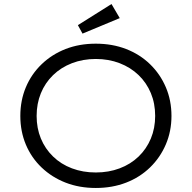

<svg xmlns="http://www.w3.org/2000/svg" viewBox="-20 -924 953 954"><path d="M456 10Q374 10 306 -16.5Q238 -43 187 -91.5Q136 -140 108.5 -205.5Q81 -271 81 -348Q81 -425 108.5 -490.5Q136 -556 187 -605Q238 -654 306 -680.5Q374 -707 456 -707Q538 -707 606.5 -680.5Q675 -654 725.5 -605Q776 -556 804 -490.5Q832 -425 832 -348Q832 -272 804 -206.5Q776 -141 725.5 -92Q675 -43 606.5 -16.5Q538 10 456 10ZM456 -67Q520 -67 574.5 -87.5Q629 -108 668.5 -146Q708 -184 729.5 -235.5Q751 -287 751 -348Q751 -410 729.5 -461.5Q708 -513 668.5 -551Q629 -589 574.5 -610Q520 -631 456 -631Q392 -631 337.5 -610Q283 -589 243.5 -550.5Q204 -512 183 -460.5Q162 -409 162 -348Q162 -287 183 -236Q204 -185 243.5 -146.5Q283 -108 337.5 -87.5Q392 -67 456 -67ZM390 -757 367 -799 534 -904 575 -834Z"/></svg>

Font: Lexend Exa Light
Style: Regular
Weight: 300
Designer: Bonnie Shaver-Troup, Thomas Jockin
Foundry: Lexend
Version: Version 1.007